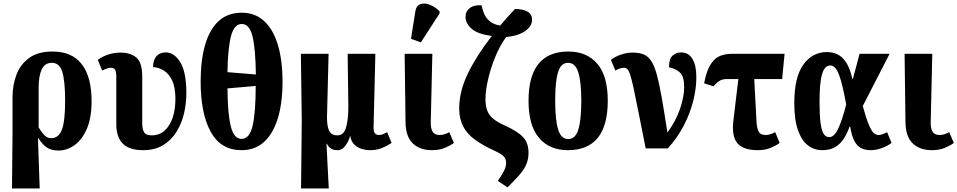

<svg xmlns="http://www.w3.org/2000/svg" viewBox="-20 -841 5425 1088"><path d="M48 227 51 -90V-292Q51 -358 73 -417Q95 -476 145 -512.5Q195 -549 278 -549Q388 -549 443.5 -477Q499 -405 499 -268Q499 -174 472.5 -112Q446 -50 403 -19Q360 12 312 12Q269 12 243.5 -6.5Q218 -25 197 -59H195L205 227ZM270 -58Q312 -58 330.5 -105.5Q349 -153 349 -270Q349 -379 333.5 -432Q318 -485 274 -485Q234 -485 216.5 -448Q199 -411 199 -344V-119Q211 -98 228.5 -78Q246 -58 270 -58Z M791 10Q713 10 676 -27Q639 -64 639 -137V-412Q639 -433 632.5 -445Q626 -457 608 -457Q590 -457 559 -441L534 -502Q564 -523 596.5 -533Q629 -543 663 -543Q719 -543 752.5 -515Q786 -487 786 -407V-142Q786 -111 796 -92.5Q806 -74 839 -74Q883 -74 913 -101Q943 -128 958.5 -174.5Q974 -221 974 -280Q974 -346 955.5 -385Q937 -424 908 -441.5Q879 -459 847 -461Q848 -501 866.5 -522.5Q885 -544 920 -544Q967 -544 1001.5 -488.5Q1036 -433 1036 -313Q1036 -254 1022.5 -197Q1009 -140 979.5 -93Q950 -46 903.5 -18Q857 10 791 10Z M1349 10Q1231 10 1174 -94Q1117 -198 1117 -379Q1117 -500 1142.5 -587.5Q1168 -675 1219.5 -722Q1271 -769 1350 -769Q1425 -769 1476.5 -722Q1528 -675 1554.5 -587Q1581 -499 1581 -378Q1581 -258 1554.5 -171Q1528 -84 1476.5 -37Q1425 10 1349 10ZM1430 -419Q1428 -564 1411 -634.5Q1394 -705 1350 -705Q1307 -705 1289 -636Q1271 -567 1269 -432ZM1349 -54Q1394 -54 1411.5 -128.5Q1429 -203 1429 -354L1269 -340Q1270 -199 1287.5 -126.5Q1305 -54 1349 -54Z M1686 227 1690 -157 1685 -536H1842L1833 -180Q1832 -131 1844 -102.5Q1856 -74 1892 -74Q1929 -74 1941.5 -120.5Q1954 -167 1954 -235L1950 -536H2107L2097 -123Q2096 -94 2105 -85Q2114 -76 2128 -76Q2140 -76 2152.5 -81.5Q2165 -87 2174 -92L2199 -31Q2172 -13 2143 -1.5Q2114 10 2077 10Q2054 10 2030 3Q2006 -4 1988 -21.5Q1970 -39 1965 -70H1964Q1956 -42 1938 -16Q1920 10 1891 10Q1850 10 1832 -27H1830L1843 227Z M2428 10Q2359 10 2319 -28.5Q2279 -67 2278 -149L2273 -536H2430L2421 -150Q2420 -115 2431 -95.5Q2442 -76 2472 -76Q2497 -76 2526 -92L2552 -31Q2534 -17 2502 -3.5Q2470 10 2428 10ZM2365 -601 2309 -621 2333 -773Q2338 -809 2362 -817.5Q2386 -826 2416 -814Q2446 -802 2471 -777V-765Z M2856 221 2801 184Q2821 155 2834.5 130Q2848 105 2848 83Q2848 62 2837 48Q2826 34 2784 14Q2716 -17 2671.5 -49.5Q2627 -82 2605 -124Q2583 -166 2582 -225Q2582 -324 2632.5 -427Q2683 -530 2767 -637Q2687 -648 2652.5 -678Q2618 -708 2618 -746Q2618 -777 2642.5 -795.5Q2667 -814 2709 -811Q2713 -789 2722.5 -765Q2732 -741 2753.5 -722Q2775 -703 2814 -696Q2834 -719 2855 -743Q2876 -767 2898 -790Q2944 -790 2969.5 -775Q2995 -760 2995 -729Q2995 -693 2956.5 -665.5Q2918 -638 2848 -631Q2811 -580 2785 -515Q2759 -450 2745 -387.5Q2731 -325 2731 -279Q2731 -239 2742 -212Q2753 -185 2777.5 -166Q2802 -147 2842 -129Q2915 -96 2945 -63Q2975 -30 2975 25Q2975 63 2961 93.5Q2947 124 2920 154Q2893 184 2856 221Z M3198 10Q3094 10 3034.5 -59.5Q2975 -129 2975 -270Q2975 -549 3201 -549Q3305 -549 3364.5 -480Q3424 -411 3424 -270Q3424 10 3198 10ZM3200 -53Q3241 -53 3257.5 -108Q3274 -163 3274 -270Q3274 -377 3257 -431Q3240 -485 3199 -485Q3158 -485 3142 -431Q3126 -377 3126 -270Q3126 -163 3142.5 -108Q3159 -53 3200 -53Z M3639 0Q3613 -129 3596.5 -213.5Q3580 -298 3569 -347.5Q3558 -397 3550 -420.5Q3542 -444 3534 -450.5Q3526 -457 3516 -457Q3494 -457 3467 -441L3442 -502Q3465 -520 3498.5 -531.5Q3532 -543 3565 -543Q3601 -543 3626.5 -533Q3652 -523 3670 -496Q3688 -469 3702 -418Q3716 -367 3730 -287Q3744 -207 3762 -90Q3809 -153 3833 -223Q3857 -293 3857 -348Q3857 -408 3833 -430Q3809 -452 3771 -460Q3771 -509 3792 -526.5Q3813 -544 3839 -544Q3882 -544 3904 -507Q3926 -470 3926 -403Q3926 -339 3908 -268Q3890 -197 3854 -128Q3818 -59 3764 0Z M4274 10Q4192 10 4158.5 -29.5Q4125 -69 4136 -159L4164 -393H4098Q4077 -393 4061 -385Q4045 -377 4023 -352L3970 -369Q3984 -442 4008 -478Q4032 -514 4062.5 -525Q4093 -536 4125 -536H4426L4412 -393H4254L4267 -150Q4269 -115 4279 -95.5Q4289 -76 4319 -76Q4343 -76 4373 -92L4398 -31Q4380 -17 4348 -3.5Q4316 10 4274 10Z M4638 10Q4594 10 4558.5 -17Q4523 -44 4502 -102.5Q4481 -161 4481 -257Q4481 -403 4532 -474.5Q4583 -546 4666 -546Q4697 -546 4724.5 -533.5Q4752 -521 4774 -488.5Q4796 -456 4810 -394H4813L4851 -536H5021L4869 -240Q4889 -168 4904 -133Q4919 -98 4931.5 -87Q4944 -76 4959 -76Q4968 -76 4981 -80.5Q4994 -85 5007 -92L5032 -31Q5008 -13 4976 -1.5Q4944 10 4914 10Q4884 10 4861 -1Q4838 -12 4822 -41Q4806 -70 4798 -123H4794Q4781 -86 4762 -56Q4743 -26 4713.5 -8Q4684 10 4638 10ZM4679 -64Q4708 -64 4731 -114.5Q4754 -165 4775 -249Q4755 -362 4735 -416Q4715 -470 4685 -470Q4653 -470 4638.5 -421.5Q4624 -373 4624 -264Q4624 -186 4630 -142.5Q4636 -99 4648 -81.5Q4660 -64 4679 -64Z M5261 10Q5192 10 5152 -28.5Q5112 -67 5111 -149L5106 -536H5263L5254 -150Q5253 -115 5264 -95.5Q5275 -76 5305 -76Q5330 -76 5359 -92L5385 -31Q5367 -17 5335 -3.5Q5303 10 5261 10Z"/></svg>

Font: Noto Serif ExtraCondensed ExtraBold
Style: Regular
Weight: 800
Width: 2
Designer: Monotype Design Team
Foundry: Monotype Imaging Inc.
Version: Version 2.013; ttfautohint (v1.8.4.7-5d5b)